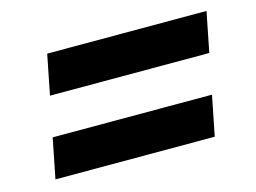

<svg xmlns="http://www.w3.org/2000/svg" viewBox="-59 -575 718 539"><g transform="rotate(-15 300.0 -305.5)"><path d="M552 -363H89L112 -479H575ZM506 -132H43L66 -248H529Z"/></g></svg>

Font: IBM Plex Sans Var
Style: Italic
Weight: 400
Italic angle: -11.31°
Designer: Mike Abbink, Paul van der Laan, Pieter van Rosmalen
Foundry: Bold Monday
Version: Version 1.001